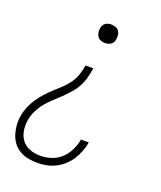

<svg xmlns="http://www.w3.org/2000/svg" viewBox="-139 -616 778 928"><g transform="rotate(20 250.0 -152.5)"><path d="M273 -433Q262 -433 251.5 -437Q241 -441 235 -449.5Q229 -458 227 -469.5Q225 -481 227 -492Q228 -500 232 -507.5Q236 -515 242.5 -519.5Q249 -524 257 -526Q265 -528 273 -528Q284 -528 295 -524Q306 -520 312 -511.5Q318 -503 319.5 -492Q321 -481 319 -469Q318 -461 314.5 -454Q311 -447 304 -442Q297 -437 289 -435Q281 -433 273 -433ZM165 223Q140 223 116.5 218.5Q93 214 73 202.5Q53 191 39 172.5Q25 154 18 132Q11 110 9 86Q7 62 11 38Q15 14 24.5 -9.5Q34 -33 48.5 -54.5Q63 -76 80.5 -95.5Q98 -115 117.5 -132.5Q137 -150 155.5 -167.5Q174 -185 189 -206.5Q204 -228 211.5 -252Q219 -276 223 -299H263Q259 -275 253 -251Q247 -227 235 -204Q223 -181 205.5 -161Q188 -141 169 -122.5Q150 -104 130.5 -86.5Q111 -69 94.5 -48.5Q78 -28 66.5 -4.5Q55 19 51 43Q46 71 50.5 98.5Q55 126 70.5 146.5Q86 167 111.5 176.5Q137 186 165 186Q192 186 220 177.5Q248 169 270 149Q292 129 305.5 102Q319 75 324 48V45H364V49Q360 71 351 94Q342 117 329 137.5Q316 158 297 175Q278 192 256 203Q234 214 211 218.5Q188 223 165 223Z"/></g></svg>

Font: Iosevka Curly Slab Extralight
Style: Italic
Weight: 200
Italic angle: -9°
Monospace: yes
Designer: Belleve Invis
Foundry: Belleve Invis
Version: Version 22.1.2; ttfautohint (v1.8.4)